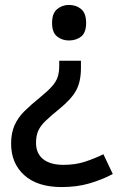

<svg xmlns="http://www.w3.org/2000/svg" viewBox="-20 -566 487 778"><path d="M308 -291Q308 -236 289 -200.5Q270 -165 221 -125Q185 -96 164 -75.5Q143 -55 134.5 -35Q126 -15 126 13Q126 56 155 79Q184 102 237 102Q285 102 323.5 89.5Q362 77 399 59L437 139Q394 162 343 177Q292 192 230 192Q132 192 78.5 144Q25 96 25 16Q25 -27 39 -58.5Q53 -90 79.5 -116Q106 -142 143 -172Q175 -198 191.5 -217Q208 -236 214 -255Q220 -274 220 -300V-320H308ZM329 -473Q329 -434 309 -418Q289 -402 259 -402Q232 -402 211.5 -418Q191 -434 191 -473Q191 -512 211.5 -529Q232 -546 259 -546Q289 -546 309 -529Q329 -512 329 -473Z"/></svg>

Font: Noto Sans Ol Chiki Medium
Style: Regular
Weight: 500
Designer: Monotype Design Team, Lewis McGuffie
Foundry: Monotype Imaging Inc.
Version: Version 2.003; ttfautohint (v1.8.4.7-5d5b)